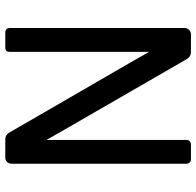

<svg xmlns="http://www.w3.org/2000/svg" viewBox="-28 -714 742 726"><g transform="rotate(90 343.0 -351.0)"><path d="M102 0Q95 0 90.5 -4.5Q86 -9 86 -16V-678Q86 -688 93 -695Q100 -702 110 -702H176Q194 -702 203 -687L461 -240L509 -156V-685Q509 -692 514 -697Q519 -702 526 -702H583Q590 -702 594.5 -697Q599 -692 599 -685V-24Q599 -14 592.5 -7Q586 0 576 0H508Q490 0 482 -14L217 -472L176 -544V-16Q176 0 160 0Z"/></g></svg>

Font: Miriam Libre Medium
Style: Regular
Weight: 500
Version: Version 2.000